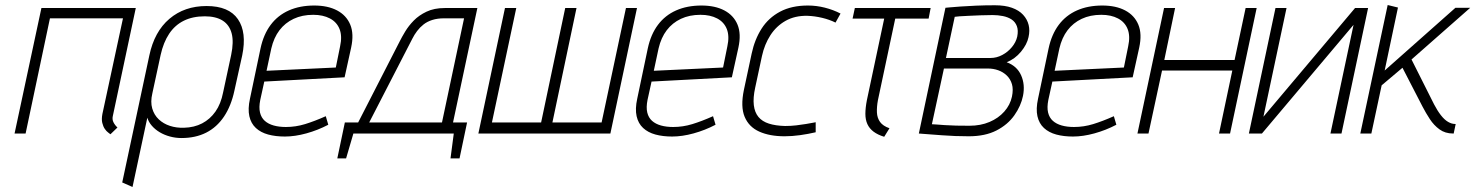

<svg xmlns="http://www.w3.org/2000/svg" viewBox="-20 -532 5878 765"><path d="M430 -72 521 -500H145L38 0H82L179 -459H470L388 -78Q384 -57 387.5 -42.5Q391 -28 397.5 -18.5Q404 -9 411 -4Q418 1 420 3L448 -24Q438 -33 432 -45Q426 -57 430 -72Z M914 -171 945 -311Q964 -403 928 -455.5Q892 -508 803 -508Q715 -508 655 -457Q595 -406 575 -311L467 195L508 213L567 -63Q572 -46 585 -31Q598 -16 616.5 -5Q635 6 657.5 12Q680 18 703 18Q759 18 801.5 -3.5Q844 -25 872.5 -67.5Q901 -110 914 -171ZM901 -313 869 -164Q860 -118 838.5 -87.5Q817 -57 785.5 -40.5Q754 -24 713 -23Q683 -22 657 -30.5Q631 -39 612.5 -56.5Q594 -74 586.5 -100Q579 -126 587 -160L620 -313Q631 -363 654 -397.5Q677 -432 712.5 -449.5Q748 -467 796 -467Q840 -467 867 -450Q894 -433 903 -399Q912 -365 901 -313Z M1017 -134 1033 -207 1353 -224 1379 -342Q1391 -397 1375.5 -434Q1360 -471 1323 -490.5Q1286 -510 1232 -510Q1175 -510 1131 -490.5Q1087 -471 1058.5 -433Q1030 -395 1018 -339L976 -139Q967 -98 973.5 -69Q980 -40 999.5 -22Q1019 -4 1048.5 4Q1078 12 1115 12Q1155 12 1200.5 -0.5Q1246 -13 1288 -35L1278 -69Q1233 -49 1195.5 -37.5Q1158 -26 1119 -26Q1092 -26 1070.5 -32Q1049 -38 1035 -50.5Q1021 -63 1016 -83.5Q1011 -104 1017 -134ZM1335 -347 1318 -263 1042 -250 1061 -339Q1071 -382 1093.5 -411.5Q1116 -441 1150 -457Q1184 -473 1228 -473Q1267 -473 1294.5 -458.5Q1322 -444 1333 -416Q1344 -388 1335 -347Z M1785 -44 1882 -500H1752Q1710 -500 1679.5 -485.5Q1649 -471 1628.5 -450Q1608 -429 1594.5 -406.5Q1581 -384 1573 -368L1407 -44H1354L1324 99H1359L1388 0H1788L1775 99H1811L1841 -44ZM1451 -44 1623 -378Q1631 -394 1642 -408.5Q1653 -423 1667.5 -434.5Q1682 -446 1702.5 -452.5Q1723 -459 1749 -459H1829L1741 -44Z M2474 -500 2377 -44H2181L2277 -500H2232L2136 -44H1940L2037 -500H1992L1886 0H2412L2518 -500Z M2560 -134 2576 -207 2896 -224 2922 -342Q2934 -397 2918.5 -434Q2903 -471 2866 -490.5Q2829 -510 2775 -510Q2718 -510 2674 -490.5Q2630 -471 2601.5 -433Q2573 -395 2561 -339L2519 -139Q2510 -98 2516.5 -69Q2523 -40 2542.5 -22Q2562 -4 2591.5 4Q2621 12 2658 12Q2698 12 2743.5 -0.5Q2789 -13 2831 -35L2821 -69Q2776 -49 2738.5 -37.5Q2701 -26 2662 -26Q2635 -26 2613.5 -32Q2592 -38 2578 -50.5Q2564 -63 2559 -83.5Q2554 -104 2560 -134ZM2878 -347 2861 -263 2585 -250 2604 -339Q2614 -382 2636.5 -411.5Q2659 -441 2693 -457Q2727 -473 2771 -473Q2810 -473 2837.5 -458.5Q2865 -444 2876 -416Q2887 -388 2878 -347Z M3309 -442 3329 -478Q3300 -493 3266.5 -501.5Q3233 -510 3199 -510Q3134 -510 3088 -485.5Q3042 -461 3014.5 -418Q2987 -375 2975 -319L2944 -174Q2930 -107 2947 -66.5Q2964 -26 3005.5 -7.5Q3047 11 3106 11Q3136 11 3168 6.5Q3200 2 3230 -5V-45Q3230 -45 3219.5 -43Q3209 -41 3191.5 -38Q3174 -35 3152.5 -32.5Q3131 -30 3108 -30Q3070 -31 3043.5 -39.5Q3017 -48 3002 -66Q2987 -84 2983.5 -113Q2980 -142 2989 -183L3016 -309Q3026 -355 3049.5 -391.5Q3073 -428 3110 -449Q3147 -470 3197 -469Q3226 -468 3255.5 -461Q3285 -454 3309 -442Z M3478 -133 3547 -458H3680L3688 -500H3386L3377 -458H3503L3434 -133Q3428 -102 3428 -78.5Q3428 -55 3436 -37.5Q3444 -20 3460.5 -7.5Q3477 5 3503 13L3524 -21Q3498 -30 3486.5 -46Q3475 -62 3474 -84Q3473 -106 3478 -133Z M3991 -284Q4024 -297 4048 -326Q4072 -355 4078 -384Q4084 -410 4078.5 -432.5Q4073 -455 4056.5 -473Q4040 -491 4012 -501Q3984 -511 3944 -511Q3905 -511 3869.5 -509.5Q3834 -508 3806.5 -506Q3779 -504 3763 -502.5Q3747 -501 3747 -501L3641 0Q3642 0 3654 1Q3666 2 3687 3.5Q3708 5 3733.5 7Q3759 9 3786.5 10Q3814 11 3840 11Q3905 11 3950 -12Q3995 -35 4021.5 -72.5Q4048 -110 4056 -150Q4065 -195 4048.5 -232Q4032 -269 3991 -284ZM3935 -472Q3956 -472 3976 -468Q3996 -464 4010.5 -454.5Q4025 -445 4031.5 -428Q4038 -411 4033 -386Q4028 -364 4012 -344.5Q3996 -325 3973.5 -313Q3951 -301 3927 -301H3749L3784 -465Q3788 -466 3803 -467Q3818 -468 3840 -469Q3862 -470 3887 -471Q3912 -472 3935 -472ZM3843 -31Q3815 -31 3790 -31.5Q3765 -32 3744.5 -33.5Q3724 -35 3710.5 -36Q3697 -37 3693 -37L3741 -259H3916Q3938 -259 3957.5 -252Q3977 -245 3991.5 -231Q4006 -217 4012 -196.5Q4018 -176 4012 -147Q4005 -114 3981.5 -87.5Q3958 -61 3922.5 -46Q3887 -31 3843 -31Z M4157 -134 4173 -207 4493 -224 4519 -342Q4531 -397 4515.5 -434Q4500 -471 4463 -490.5Q4426 -510 4372 -510Q4315 -510 4271 -490.5Q4227 -471 4198.5 -433Q4170 -395 4158 -339L4116 -139Q4107 -98 4113.5 -69Q4120 -40 4139.5 -22Q4159 -4 4188.5 4Q4218 12 4255 12Q4295 12 4340.5 -0.5Q4386 -13 4428 -35L4418 -69Q4373 -49 4335.5 -37.5Q4298 -26 4259 -26Q4232 -26 4210.5 -32Q4189 -38 4175 -50.5Q4161 -63 4156 -83.5Q4151 -104 4157 -134ZM4475 -347 4458 -263 4182 -250 4201 -339Q4211 -382 4233.5 -411.5Q4256 -441 4290 -457Q4324 -473 4368 -473Q4407 -473 4434.5 -458.5Q4462 -444 4473 -416Q4484 -388 4475 -347Z M4899 -293H4619L4662 -500H4618L4512 0H4556L4610 -251H4890L4837 0H4881L4987 -500H4943Z M5106 -500H5062L4956 0H5008L5373 -433L5281 0H5325L5431 -500H5379L5014 -67Z M5694 -116 5604 -295 5838 -501H5779L5497 -251L5550 -502L5509 -512L5400 0H5444L5485 -192L5568 -262L5648 -107Q5661 -82 5677 -57.5Q5693 -33 5715.5 -16.5Q5738 0 5770 0H5772L5780 -38H5778Q5764 -38 5749.5 -46.5Q5735 -55 5721 -73Q5707 -91 5694 -116Z"/></svg>

Font: Advent Pro Light
Style: Italic
Weight: 300
Italic angle: -12°
Version: Version 3.000